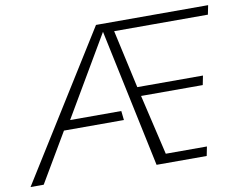

<svg xmlns="http://www.w3.org/2000/svg" viewBox="-128 -801 1131 904"><g transform="rotate(-10 437.0 -349.0)"><path d="M-52.2 0 383.8 -698.2H919.9L911.1 -654.3H462.9L524.4 -376H838.4L829.6 -332H534.7L602.1 -43.9H798.8L790 0H550.3L410.6 -660.6L186 -278.3H430.7L435.5 -234.4H148.9L10.7 0Z"/></g></svg>

Font: Sansation Light
Style: Light Italic
Weight: 300
Designer: Bernd Montag
Version: Version 1.301